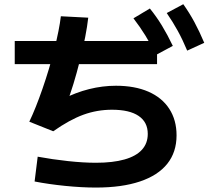

<svg xmlns="http://www.w3.org/2000/svg" viewBox="-20 -838 978 895"><path d="M48.7 -647H712.1V-539.2H48.7ZM602.1 -752.6 678.6 -798.4Q709.4 -760.4 735 -718.4Q760.6 -676.3 785.6 -624.1L707.2 -582Q682.4 -632.4 657.6 -672.5Q632.8 -712.6 602.1 -752.6ZM757.2 -777.2 834.3 -818.4Q863.2 -777.8 886.4 -734.7Q909.6 -691.7 932.1 -638.4L852.6 -602Q831.3 -653 808.5 -694.4Q785.8 -735.8 757.2 -777.2ZM141.3 8 155.7 -107.6Q224.6 -94.9 296.6 -87.1Q368.6 -79.3 427.2 -79.3Q506 -79.3 560.2 -94.6Q614.3 -109.9 641.5 -139.9Q668.8 -169.8 668.8 -213.9Q668.8 -268.7 626.2 -297.6Q583.7 -326.5 502 -326.5Q432.8 -326.5 368.8 -303.3Q304.8 -280 228.1 -226.1L116.6 -270.7Q146.2 -332.3 178 -424.1Q209.9 -515.9 233.2 -608.2Q256.5 -700.5 263.7 -762.2L391.3 -755.6Q382.5 -675.3 352.4 -555.6Q322.2 -436 292 -358.7L270.2 -375Q333 -407.1 395.6 -422.7Q458.2 -438.3 520.6 -438.3Q608.2 -438.3 671.7 -410.7Q735.2 -383 769.1 -330.7Q803 -278.4 803 -207.2Q803 -128.7 759.8 -74.6Q716.7 -20.5 632.5 7.9Q548.2 36.3 427.2 36.3Q361 36.3 283.6 28.5Q206.3 20.7 141.3 8Z"/></svg>

Font: Pretendard JP Variable
Style: Regular
Weight: 400
Designer: Base glyphs from Inter by Rasmus Andersson; Hangul glyphs from Noto Sans CJK(Source Han Sans) by Jang Soo-young and Kang
Foundry: Kil Hyung-jin
Version: Version 1.307;Glyphs 3.2 (3192)